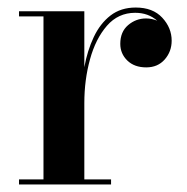

<svg xmlns="http://www.w3.org/2000/svg" viewBox="-20 -490 498 510"><path d="M30.5 -13.5H95.5V-446.5H30.5V-460H204V-311.5Q212 -355.5 229 -391.5Q246 -427.5 273.5 -448.8Q301 -470 340.5 -470Q386 -470 411 -443Q436 -416 436 -382Q436 -353 417.5 -332Q399 -311 368.5 -311Q337 -311 318.2 -329.2Q299.5 -347.5 299.5 -373.5Q299.5 -405.5 320.2 -423.2Q341 -441 368 -441Q383.5 -441 397.5 -435Q374 -456 339 -456Q294 -456 264 -421.5Q234 -387 219 -332.2Q204 -277.5 204 -216.5V-13.5H275V0H30.5Z"/></svg>

Font: Bodoni* 16 Medium
Style: Regular
Weight: 500
Version: Version 2.2